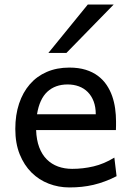

<svg xmlns="http://www.w3.org/2000/svg" viewBox="-20 -801 575 833"><path d="M136.7 -236.8Q138.2 -193.8 150.1 -162.1Q162.1 -130.4 182.9 -109.6Q203.6 -88.9 231.7 -78.6Q259.8 -68.4 293 -68.4Q340.3 -68.4 385.7 -79.1Q431.2 -89.8 476.1 -117.2L485.8 -36.6Q460 -23.4 435.1 -14.2Q410.2 -4.9 385.3 1Q360.4 6.8 334.7 9.5Q309.1 12.2 280.8 12.2Q233.9 12.2 191.4 -4.2Q148.9 -20.5 116.7 -52.5Q84.5 -84.5 65.4 -131.8Q46.4 -179.2 46.4 -241.7Q46.4 -302.2 62.7 -351.3Q79.1 -400.4 109.4 -435.3Q139.6 -470.2 183.1 -489Q226.6 -507.8 280.8 -507.8Q320.8 -507.8 351.6 -498.3Q382.3 -488.8 404.8 -471.9Q427.2 -455.1 442.4 -432.6Q457.5 -410.2 466.6 -384.3Q475.6 -358.4 479.5 -330.3Q483.4 -302.2 483.4 -274.9V-255.9Q483.4 -243.7 482.9 -236.8ZM273.4 -434.6Q219.7 -434.6 185.5 -403.1Q151.4 -371.6 140.6 -305.2H395.5Q395.5 -336.4 386.5 -360.6Q377.4 -384.8 361.1 -401.4Q344.7 -418 322.3 -426.3Q299.8 -434.6 273.4 -434.6ZM473.1 -781.2 268.1 -571.3H189.9L360.8 -781.2Z"/></svg>

Font: Andika Phon
Style: Regular
Weight: 400
Designer: Victor Gaultney, Annie Olsen, Julie Remington, Don Collingsworth, Eric Hays, Becca Hirsbrunner
Foundry: SIL International
Version: Version 5.000